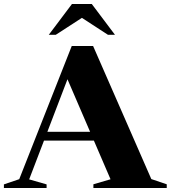

<svg xmlns="http://www.w3.org/2000/svg" viewBox="-32 -938 852 958"><path d="M164 -236.5V-280.5H513.5V-236.5ZM723 -44.5 800 -18.5V0H434V-18.5L519.5 -43.5L292 -572L320.5 -584L113.5 -43L200.5 -18V0H-12.5V-18L64 -44L326 -708.5H432.5ZM353.5 -864H400L246.5 -764.5H211.5L327 -918H426L541.5 -764.5H506.5Z"/></svg>

Font: Newsreader 60pt
Style: Bold
Weight: 700
Designer: Hugues Gentile
Foundry: Production Type
Version: Version 1.003